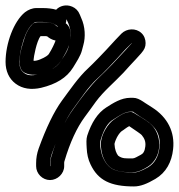

<svg xmlns="http://www.w3.org/2000/svg" viewBox="-21 -692 644 691"><path d="M159 -94V-105C159 -116 162 -128 166 -140C192 -213 218 -267 242 -300C269 -336 296 -379 330 -410C350 -428 383 -462 430 -514L452 -536C452 -536 452 -537 453 -537C452 -536 453 -536 453 -536L432 -513C400 -478 369 -445 335 -413C300 -379 272 -340 244 -301C211 -256 184 -198 163 -126C161 -119 160 -112 160 -105V-94ZM210 -94V-105C210 -107 210 -110 211 -112C231 -180 256 -233 284 -271C297 -288 310 -307 324 -326C352 -364 391 -396 423 -430C439 -448 453 -463 468 -479L487 -500C499 -514 503 -523 503 -537C503 -550 498 -564 488 -573C468 -592 435 -590 416 -571L394 -548C347 -496 314 -463 297 -447C261 -414 231 -369 202 -330C173 -290 145 -232 118 -157C112 -140 109 -123 109 -105V-94C109 -67 132 -44 159 -44C186 -44 210 -67 210 -94ZM450 -289H448C425 -289 405 -272 391 -263C368 -249 341 -206 342 -172C343 -143 350 -118 367 -98C387 -75 418 -72 457 -72C476 -72 495 -82 511 -92C559 -122 566 -196 527 -240C516 -252 498 -263 473 -278C466 -282 458 -289 450 -289ZM444 -238C466 -223 487 -209 489 -206C499 -194 504 -182 502 -165C500 -147 494 -139 486 -135C473 -128 463 -122 457 -122C434 -122 419 -120 404 -132C398 -140 392 -153 391 -174C391 -175 393 -184 400 -198C407 -211 414 -218 417 -220C424 -224 434 -233 444 -238ZM458 -290C460 -288 463 -286 468 -283C478 -276 485 -271 500 -262C542 -235 558 -205 553 -161C549 -127 535 -104 512 -90C486 -75 469 -71 461 -71C427 -71 404 -75 392 -80C374 -87 361 -101 351 -122C344 -136 336 -171 341 -188C353 -229 369 -252 387 -262C405 -273 426 -290 448 -290ZM458 -340H448C415 -340 386 -321 361 -305C330 -285 308 -250 293 -204C289 -191 290 -178 291 -159C292 -138 296 -118 305 -100C332 -43 377 -21 461 -21C485 -21 509 -31 538 -48C577 -71 597 -109 602 -155C609 -217 582 -270 527 -305C516 -312 508 -317 502 -321L493 -327C482 -334 471 -340 458 -340ZM133 -613C157 -613 171 -608 178 -603C178 -603 215 -574 218 -622C218 -623 217 -623 218 -623C218 -622 219 -621 219 -621L225 -608C236 -579 235 -560 231 -543L226 -524C222 -509 213 -494 200 -476C200 -475 199 -475 199 -474C188 -454 162 -435 115 -424C89 -418 75 -422 65 -430C54 -438 49 -449 49 -469C49 -491 54 -518 64 -549C74 -579 86 -598 99 -608C105 -613 108 -613 110 -613ZM133 -663H110C95 -663 81 -657 69 -648C29 -616 -1 -536 -1 -469C-1 -437 11 -409 35 -391C60 -372 92 -368 127 -376C181 -389 219 -412 242 -449C254 -469 269 -491 274 -511L279 -530C287 -558 286 -596 271 -628L266 -640C261 -653 251 -663 239 -668C216 -678 193 -670 181 -657C168 -661 150 -663 133 -663ZM188 -599C186 -597 186 -596 186 -596C184 -597 181 -599 178 -602C169 -610 153 -612 139 -612H114C107 -612 100 -609 96 -605C83 -592 75 -577 69 -560C57 -524 50 -498 50 -478C50 -463 48 -440 68 -430C115 -407 180 -444 197 -471C224 -513 240 -547 231 -586C230 -590 217 -628 188 -599ZM125 -562H139C144 -562 146 -562 149 -561C156 -555 165 -549 179 -546C175 -535 167 -517 155 -498C153 -494 143 -486 123 -478C113 -474 106 -473 100 -473V-478C100 -484 110 -543 125 -562Z"/></svg>

Font: AppleStorm
Style: CBo
Weight: 400
Foundry: Cannot Into Space Fonts
Version: Version 1.01